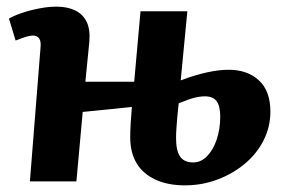

<svg xmlns="http://www.w3.org/2000/svg" viewBox="-20 -546 855 578"><path d="M544 -512 524 -304Q566 -320 602.5 -328Q639 -336 668 -336Q725 -336 759.5 -304Q794 -272 794 -210Q794 -164 773.5 -123.5Q753 -83 717 -53Q681 -23 634.5 -5.5Q588 12 537 12Q485 12 447.5 -5.5Q410 -23 391 -55Q372 -87 372 -133Q372 -151 373.5 -176.5Q375 -202 377 -224L229 -209L210 0H70L102 -403Q104 -421 98 -430Q92 -439 79 -439Q70 -439 57.5 -435Q45 -431 27 -424L7 -490Q20 -498 44.5 -506.5Q69 -515 97.5 -520.5Q126 -526 150 -526Q182 -526 205.5 -515Q229 -504 240.5 -481Q252 -458 249 -421Q246 -391 243 -360.5Q240 -330 237 -300H384L403 -512ZM518 -235Q517 -224 515.5 -211.5Q514 -199 513 -185Q512 -171 511 -157.5Q510 -144 510 -130Q510 -93 522 -75Q534 -57 562 -57Q585 -57 603.5 -76Q622 -95 632.5 -126.5Q643 -158 643 -195Q643 -227 632 -241.5Q621 -256 597 -256Q582 -256 564.5 -251.5Q547 -247 518 -235Z"/></svg>

Font: Literata
Style: Bold Italic
Weight: 700
Italic angle: -2°
Designer: Latin by Veronika Burian and Jose Scaglione. Greek by Irene Vlachou. Cyrillic by Vera Evstafieva
Foundry: TypeTogether
Version: Version 3.103;gftools[0.9.29]